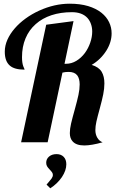

<svg xmlns="http://www.w3.org/2000/svg" viewBox="-20 -770 641 1039"><path d="M373 -4.9Q357.9 -21.5 357.9 -49.8Q357.9 -72.3 364.7 -101.8Q371.6 -131.3 384.8 -178.2Q397.9 -225.6 404.5 -256.3Q411.1 -287.1 411.1 -313Q411.1 -344.7 397.9 -362.3Q383.3 -380.9 351.1 -380.9Q333 -380.9 317.9 -377L237.8 0H94.2L230 -636.2L377.9 -655.8L329.1 -424.8H336.9Q366.7 -424.8 393.1 -440.7Q419.4 -456.5 439.5 -483.4Q458 -508.8 468.5 -539.6Q479 -570.3 479 -599.1Q479 -620.6 472.4 -639.6Q465.8 -658.7 453.1 -672.9Q424.3 -704.1 369.1 -704.1Q308.1 -704.1 258.5 -687.7Q209 -671.4 173.3 -639.6Q137.2 -607.9 118.2 -562.5Q99.1 -517.1 99.1 -460.9Q99.1 -429.7 106 -411.1Q107.9 -404.8 110.8 -399.9Q112.8 -396.5 112.8 -393.1Q58.6 -393.1 33.7 -414.6Q5.9 -438 5.9 -490.2Q5.9 -522.9 20 -554.9Q34.2 -586.9 60.1 -616.7Q84.5 -645 118.4 -669.7Q152.3 -694.3 191.9 -712.4Q274.9 -750 356.9 -750Q413.6 -750 456.8 -737.1Q500 -724.1 529.3 -700.7Q556.6 -678.7 570.3 -650.1Q584 -621.6 584 -589.8Q584 -542 556.2 -497.1Q524.9 -447.3 476.1 -418.9Q514.6 -407.2 530.3 -381.3Q544.9 -356.4 544.9 -318.8Q544.9 -291 538.6 -259.5Q532.2 -228 520.5 -185.1Q507.3 -137.2 501.7 -112.1Q496.1 -86.9 496.1 -65.9Q496.1 -42.5 506.6 -24.7Q517.1 -6.8 535.2 0Q475.1 17.1 436 17.1Q392.6 17.1 373 -4.9ZM231.9 229Q249 209.5 258.3 197.3Q266.1 186.5 266.1 176.8Q266.1 168.9 261.7 162.6Q257.3 156.2 248 146.5Q239.3 137.7 234.6 129.6Q230 121.6 230 110.8Q230 90.3 245.6 77.1Q261.2 64 286.1 64Q310.1 64 324.5 78.6Q338.9 93.3 338.9 119.1Q338.9 152.3 314.9 188.5Q290 224.6 252 249Z"/></svg>

Font: Pattaya
Style: Regular
Weight: 400
Designer: Pablo Impallari / Thai characters Designed by Thanarat Vachiruckul and Suppakit Chalermlarp
Foundry: Pablo Impallari
Version: Version 2.000